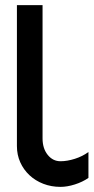

<svg xmlns="http://www.w3.org/2000/svg" viewBox="-20 -718 365 749"><path d="M325 -24Q302 -8 272 1.5Q242 11 216 11Q180 11 149 -1Q118 -13 95 -34.5Q72 -56 59 -85Q46 -114 46 -148V-698H146V-178Q146 -139 166 -114Q186 -89 216 -89Q242 -89 272 -98.5Q302 -108 325 -125Z"/></svg>

Font: Railway
Style: Regular
Weight: 400
Version: 1.000